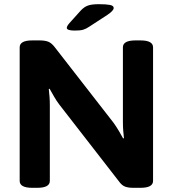

<svg xmlns="http://www.w3.org/2000/svg" viewBox="-20 -895 825 917"><path d="M134 2Q74 2 74 -31V-669Q74 -702 134 -702H169Q194 -702 210 -696Q226 -690 242 -669L522 -309Q535 -291 547.5 -270Q560 -249 568 -234L572 -235Q570 -252 568.5 -271.5Q567 -291 567 -313V-669Q567 -702 627 -702H651Q711 -702 711 -669V-31Q711 2 651 2H616Q593 2 578 -3.5Q563 -9 551 -25L263 -396Q250 -413 238 -434Q226 -455 217 -471L213 -470Q215 -453 216.5 -433.5Q218 -414 218 -392V-31Q218 2 158 2ZM337 -749Q299 -749 299 -762Q299 -766 302 -771.5Q305 -777 312 -785L366 -845Q382 -862 400 -868.5Q418 -875 452 -875Q487 -875 505 -871.5Q523 -868 523 -857Q523 -844 493 -824L407 -768Q391 -757 377 -753Q363 -749 337 -749Z"/></svg>

Font: Asap Semi Expanded
Style: Bold
Weight: 700
Width: 6
Designer: Pablo Cosgaya
Foundry: Omnibus-Type
Version: Version 3.001; ttfautohint (v1.8.4.7-5d5b)